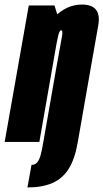

<svg xmlns="http://www.w3.org/2000/svg" viewBox="-64 -624 454 844"><path d="M56.5 200Q121 200 165.8 180.8Q210.5 161.5 238 118Q265.5 74.5 278 0H126.5Q121 33.5 115.2 55.5Q109.5 77.5 100 89.2Q90.5 101 74.5 101ZM-43.5 0H109L200 -521L175.5 -600H62.5ZM126.5 0H278L334 -320Q351 -419.5 367.8 -511.8Q384.5 -604 296 -604Q229 -604 175.2 -549.2Q121.5 -494.5 104 -398.5L177.5 -394Q186.5 -444.5 192 -467.8Q197.5 -491 205 -491Q213 -491 208.8 -465.8Q204.5 -440.5 184.5 -331.5Z"/></svg>

Font: Anybody UltraCondensed ExtraBold
Style: Italic
Weight: 800
Width: 1
Italic angle: -10°
Version: Version 1.113;gftools[0.9.25]